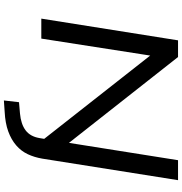

<svg xmlns="http://www.w3.org/2000/svg" viewBox="6 -751 938 990"><g transform="rotate(90 475.0 -256.0)"><path d="M498 193 507 115 565 110Q620 105 652 81Q684 57 692 9L702 -52L710 3L259 -571H268L179 0H76L188 -705H274L725 -132H715L806 -705H909L798 -5Q791 36 775 70Q759 104 729.5 129.5Q700 155 657.5 170.5Q615 186 556 189Z"/></g></svg>

Font: Nunito Sans 10pt Expanded Medium
Style: Italic
Weight: 500
Width: 7
Italic angle: -9°
Designer: Vernon Adams
Foundry: Vernon Adams
Version: Version 3.101;gftools[0.9.27]